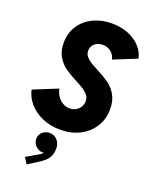

<svg xmlns="http://www.w3.org/2000/svg" viewBox="-181 -823 943 1200"><g transform="rotate(20 290.5 -222.5)"><path d="M19 -167 180.2 -232.4Q184.6 -207 198.7 -185.3Q212.9 -163.6 234.6 -150.6Q256.3 -137.7 281.7 -137.7Q304.2 -137.7 322.5 -147.9Q340.8 -158.2 351.3 -175.8Q361.8 -193.4 361.8 -213.9Q361.8 -236.3 348.9 -253.2Q335.9 -270 316.4 -282.7Q296.9 -295.4 262.7 -313Q213.4 -338.4 182.6 -360.4Q151.9 -382.3 129.6 -419.4Q107.4 -456.5 107.4 -510.7Q107.4 -575.2 139.4 -624.5Q171.4 -673.8 227.1 -700.7Q282.7 -727.5 352.1 -727.5Q412.1 -727.5 460.9 -707.5Q509.8 -687.5 541 -653.3Q572.3 -619.1 581.1 -577.1L426.8 -515.1Q421.4 -543 398.9 -562.5Q376.5 -582 342.8 -582Q310.1 -582 289.1 -563.7Q268.1 -545.4 268.1 -517.1Q268.1 -496.1 280.5 -480.2Q293 -464.4 311.8 -452.4Q330.6 -440.4 364.3 -422.9Q413.6 -397.5 445.3 -375Q477.1 -352.5 499.8 -314.2Q522.5 -275.9 522.5 -219.7Q522.5 -153.8 490.2 -102.1Q458 -50.3 400.9 -21.2Q343.8 7.8 271.5 7.8Q206.1 7.8 152.1 -15.6Q98.1 -39.1 63.7 -79.1Q29.3 -119.1 19 -167ZM124 242.7 183.1 208Q188.5 205.1 196.5 200.7Q204.6 196.3 212.6 190.4Q220.7 184.6 227.1 177.7Q221.2 178.7 217.8 178.7Q202.1 178.7 186.8 169.9Q171.4 161.1 161.4 145.8Q151.4 130.4 151.4 112.3Q151.4 94.7 160.4 80.1Q169.4 65.4 185.1 57.1Q200.7 48.8 218.8 48.8Q237.8 48.8 253.9 58.1Q270 67.4 280 85.2Q290 103 290 127.9Q290 168.9 270.3 194.8Q250.5 220.7 213.9 242.7L149.4 283.2Z"/></g></svg>

Font: Reddit Sans Vanilla ExtraBold
Style: Italic
Weight: 800
Italic angle: -11.25°
Designer: Stephen Hutchings
Version: Version 1.013